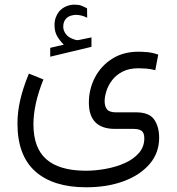

<svg xmlns="http://www.w3.org/2000/svg" viewBox="-20 -563 761 827"><path d="M254.9 -370.6Q238.3 -386.7 226.6 -406.5Q214.8 -426.3 214.8 -454.6Q214.8 -472.7 220 -487.1Q225.1 -501.5 233.9 -512.7Q246.1 -527.3 263.9 -535.2Q281.7 -543 300.3 -543Q318.8 -543 330.6 -538.6Q342.3 -534.2 355 -526.9L355.5 -486.8Q330.6 -499 307.1 -499Q297.9 -499 286.6 -495.8Q275.4 -492.7 266.6 -484.9Q260.3 -479 256.3 -470Q252.4 -460.9 252.4 -448.2Q252.4 -430.7 264.4 -415.3Q276.4 -399.9 301.3 -392.6Q303.2 -392.1 306.2 -391.1Q309.1 -390.1 313 -390.1Q316.4 -390.1 318.8 -390.6L374 -401.9V-361.3L196.3 -318.8V-356.9ZM167 -220.7Q124 -113.8 124 -27.8Q124 74.7 179.9 123.3Q235.8 171.9 348.6 172.4Q391.1 172.4 435.5 164.3Q480 156.2 517.6 139.4Q555.2 122.6 578.4 95.9Q601.6 69.3 601.6 32.7Q601.6 9.3 590.1 0.7Q578.6 -7.8 555.7 -7.8H475.6Q362.8 -7.8 362.8 -121.1Q362.8 -178.2 388.4 -228.3Q414.1 -278.3 462.2 -309.3Q510.3 -340.3 577.1 -340.3Q590.3 -340.3 614 -338.4Q637.7 -336.4 661.6 -327.6L648.9 -260.7Q628.4 -266.1 609.4 -267.6Q590.3 -269 577.1 -269Q535.6 -269 507.3 -254.2Q479 -239.3 462.2 -216.6Q445.3 -193.8 438 -169.7Q430.7 -145.5 430.7 -127.4Q430.7 -104 441.2 -91.6Q451.7 -79.1 480.5 -79.1H568.4Q623 -78.6 644.3 -47.9Q665.5 -17.1 665.5 30.8Q665.5 95.2 624.8 143.1Q584 190.9 513.2 217.3Q442.4 243.7 351.1 243.7Q209 243.7 132.1 175.3Q55.2 106.9 55.2 -31.2Q55.2 -81.1 67.4 -133.5Q79.6 -186 104.5 -246.1Z"/></svg>

Font: Vazir Light UI
Style: Light-UI
Weight: 300
Designer: Saber Rastikerdar
Foundry: Saber Rastikerdar
Version: Version 30.0.0